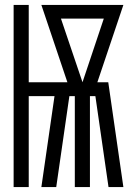

<svg xmlns="http://www.w3.org/2000/svg" viewBox="-20 -755 540 775"><path d="M35 0V-735H96V-423H252L147 -735H478L373 -423H417L478 0H418L365 -367H343V0H282V-367H260L207 0H147L200 -367H96V0ZM313 -423 399 -680H226Z"/></svg>

Font: Iosevka Term Light
Style: Regular
Weight: 300
Monospace: yes
Designer: Belleve Invis
Foundry: Belleve Invis
Version: Version 9.0.1; ttfautohint (v1.8.3)